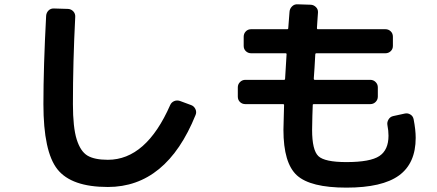

<svg xmlns="http://www.w3.org/2000/svg" viewBox="-20 -816 2040 896"><path d="M483.4 56.6Q313.5 56.6 248 -25.9Q182.6 -108.4 182.6 -330.1Q182.6 -503.9 195.3 -742.2Q196.3 -756.8 206.5 -767.1Q216.8 -777.3 232.4 -776.4L297.9 -774.4Q312.5 -773.4 322.3 -762.7Q332 -752 331.1 -737.3Q320.3 -525.4 320.3 -330.1Q320.3 -221.7 337.9 -165.5Q355.5 -109.4 388.2 -89.8Q420.9 -70.3 483.4 -70.3Q662.1 -70.3 774.4 -326.2Q780.3 -338.9 793 -344.2Q805.7 -349.6 820.3 -344.7L873 -325.2Q885.7 -320.3 892.1 -306.6Q898.4 -293 892.6 -279.3Q756.8 56.6 483.4 56.6Z M1125 -330.1Q1110.4 -330.1 1100.1 -339.8Q1089.8 -349.6 1089.8 -365.2V-408.2Q1089.8 -422.9 1100.1 -433.1Q1110.4 -443.4 1125 -443.4H1305.7Q1310.5 -443.4 1310.5 -449.2Q1313.5 -502.9 1317.4 -563.5Q1317.4 -567.4 1313.5 -567.4H1152.3Q1137.7 -567.4 1127.4 -577.1Q1117.2 -586.9 1117.2 -601.6V-644.5Q1117.2 -659.2 1127 -669.4Q1136.7 -679.7 1152.3 -679.7H1320.3Q1325.2 -679.7 1325.2 -684.6Q1329.1 -734.4 1331.1 -760.7Q1332 -775.4 1342.8 -786.1Q1353.5 -796.9 1369.1 -795.9L1430.7 -793.9Q1444.3 -793 1454.6 -782.7Q1464.8 -772.5 1463.9 -757.8Q1462.9 -746.1 1461.4 -721.7Q1460 -697.3 1459 -684.6Q1459 -679.7 1462.9 -679.7H1778.3Q1793 -679.7 1803.2 -669.9Q1813.5 -660.2 1813.5 -644.5V-601.6Q1813.5 -586.9 1803.2 -577.1Q1793 -567.4 1778.3 -567.4H1456.1Q1451.2 -567.4 1451.2 -560.5Q1450.2 -538.1 1447.8 -500Q1445.3 -461.9 1444.3 -449.2Q1444.3 -443.4 1449.2 -443.4H1708Q1722.7 -443.4 1732.9 -433.1Q1743.2 -422.9 1743.2 -408.2V-365.2Q1743.2 -350.6 1732.9 -340.3Q1722.7 -330.1 1708 -330.1H1444.3Q1439.5 -330.1 1439.5 -326.2Q1437.5 -282.2 1436.5 -210Q1436.5 -115.2 1465.8 -87.4Q1495.1 -59.6 1596.7 -59.6Q1708 -59.6 1750.5 -87.9Q1793 -116.2 1793 -182.6Q1793 -206.1 1788.1 -231.4Q1785.2 -245.1 1793 -258.3Q1800.8 -271.5 1815.4 -274.4L1869.1 -286.1Q1882.8 -289.1 1895 -281.7Q1907.2 -274.4 1910.2 -259.8Q1919.9 -210 1919.9 -172.9Q1919.9 -53.7 1841.8 2.9Q1763.7 59.6 1596.7 59.6Q1428.7 59.6 1365.7 2.4Q1302.7 -54.7 1302.7 -210Q1302.7 -228.5 1304.2 -270Q1305.7 -311.5 1305.7 -326.2Q1305.7 -330.1 1300.8 -330.1Z"/></svg>

Font: Rounded-L Mgen+ 1mn bold
Style: Bold
Weight: 700
Designer: [Source Han Sans]
Ryoko NISHIZUKA  (kana & ideographs); Paul D. Hunt (Latin, Greek & Cyrillic); Wenlong ZHANG  (bopomofo
Version: Version 1.059.20150602